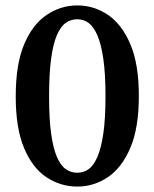

<svg xmlns="http://www.w3.org/2000/svg" viewBox="-20 -674 569 708"><path d="M265 14Q204 14 152 -20Q100 -54 69 -127.5Q38 -201 38 -318Q38 -437 69 -510.5Q100 -584 152 -619Q204 -654 265 -654Q326 -654 377.5 -619.5Q429 -585 460.5 -511.5Q492 -438 492 -320Q492 -202 460.5 -128.5Q429 -55 377.5 -20.5Q326 14 265 14ZM265 -37Q288 -37 306.5 -50Q325 -63 339 -95Q353 -127 361 -181.5Q369 -236 369 -319Q369 -402 361 -457Q353 -512 339 -544Q325 -576 306.5 -589.5Q288 -603 265 -603Q242 -603 223 -590Q204 -577 190 -545Q176 -513 168.5 -457.5Q161 -402 161 -319Q161 -236 168.5 -181.5Q176 -127 190 -95Q204 -63 223 -50Q242 -37 265 -37Z"/></svg>

Font: Source Serif 4 18pt SemiBold
Style: Regular
Weight: 600
Designer: Frank Grießhammer
Foundry: Adobe Systems Incorporated
Version: Version 4.004;hotconv 1.0.116;makeotfexe 2.5.65601